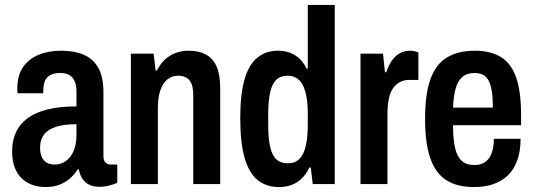

<svg xmlns="http://www.w3.org/2000/svg" viewBox="-20 -744 2159 776"><path d="M163 12Q137 12 113 4Q89 -4 70 -21Q51 -38 40 -65.5Q29 -93 29 -133Q29 -177 45 -210.5Q61 -244 92.5 -267Q124 -290 173.5 -302Q223 -314 289 -314V-375Q289 -398 282.5 -414Q276 -430 262 -439.5Q248 -449 224 -449Q196 -449 180.5 -439Q165 -429 160 -413Q155 -397 155 -377V-367H51Q50 -372 50 -376.5Q50 -381 50 -387Q50 -439 73 -472.5Q96 -506 136 -522.5Q176 -539 228 -539Q281 -539 319 -522.5Q357 -506 377.5 -469.5Q398 -433 398 -372V-113Q398 -96 406 -87.5Q414 -79 427 -79H454V-5Q440 1 421.5 6Q403 11 381 11Q357 11 339.5 2Q322 -7 312 -23Q302 -39 299 -59H294Q281 -39 263 -23Q245 -7 220.5 2.5Q196 12 163 12ZM201 -79Q220 -79 236 -87Q252 -95 264 -110.5Q276 -126 282.5 -148Q289 -170 289 -198V-242Q237 -242 204.5 -231Q172 -220 157 -199Q142 -178 142 -148Q142 -126 148.5 -110.5Q155 -95 168 -87Q181 -79 201 -79Z M509 0V-527H601L609 -459H614Q628 -486 647 -503.5Q666 -521 690 -530Q714 -539 743 -539Q784 -539 812.5 -523.5Q841 -508 855.5 -475Q870 -442 870 -388V0H761V-361Q761 -380 757.5 -394.5Q754 -409 746.5 -418.5Q739 -428 727.5 -433Q716 -438 700 -438Q675 -438 656.5 -423Q638 -408 628 -379Q618 -350 618 -307V0Z M1107 12Q1056 12 1021 -16.5Q986 -45 968.5 -106.5Q951 -168 951 -266Q951 -362 968 -422Q985 -482 1019.5 -510.5Q1054 -539 1102 -539Q1131 -539 1153 -530.5Q1175 -522 1191.5 -506Q1208 -490 1219 -467H1224V-724H1333V0H1244L1236 -67H1230Q1215 -32 1184 -10Q1153 12 1107 12ZM1143 -84Q1173 -84 1190.5 -102Q1208 -120 1216 -155Q1224 -190 1224 -241V-281Q1224 -321 1219 -350.5Q1214 -380 1204 -399.5Q1194 -419 1178.5 -428.5Q1163 -438 1142 -438Q1114 -438 1097 -422Q1080 -406 1072 -371.5Q1064 -337 1064 -282V-241Q1064 -187 1071.5 -152Q1079 -117 1096.5 -100.5Q1114 -84 1143 -84Z M1437 0V-527H1528L1536 -452H1541Q1550 -479 1563 -498Q1576 -517 1594.5 -528Q1613 -539 1636 -539Q1646 -539 1655 -537Q1664 -535 1671 -532V-421H1634Q1613 -421 1596.5 -412.5Q1580 -404 1568.5 -387.5Q1557 -371 1551.5 -344.5Q1546 -318 1546 -282V0Z M1896 12Q1827 12 1783.5 -16Q1740 -44 1719 -105Q1698 -166 1698 -263Q1698 -363 1719.5 -423.5Q1741 -484 1786 -511.5Q1831 -539 1900 -539Q1962 -539 2003.5 -514Q2045 -489 2065.5 -432.5Q2086 -376 2086 -279V-238H1811Q1811 -183 1819 -147.5Q1827 -112 1845.5 -94.5Q1864 -77 1897 -77Q1915 -77 1929.5 -83Q1944 -89 1954 -101.5Q1964 -114 1970 -134.5Q1976 -155 1976 -183H2084Q2084 -134 2071 -97Q2058 -60 2033.5 -36Q2009 -12 1974.5 0Q1940 12 1896 12ZM1811 -309H1972Q1972 -347 1968 -373.5Q1964 -400 1955.5 -417Q1947 -434 1932.5 -441.5Q1918 -449 1898 -449Q1867 -449 1848.5 -433Q1830 -417 1821.5 -386Q1813 -355 1811 -309Z"/></svg>

Font: Archivo SemiBold Condensed
Style: Regular
Weight: 600
Width: 3
Version: Version 2.001